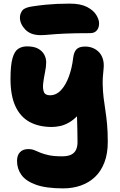

<svg xmlns="http://www.w3.org/2000/svg" viewBox="-20 -779 663 1060"><path d="M329 261Q235 261 179 241Q123 221 98.5 187Q74 153 74 110Q74 78 90.5 61Q107 44 137 44Q155 44 169.5 50Q184 56 203 64Q222 72 250 78Q278 84 323 84Q354 84 372.5 75Q391 66 399.5 48.5Q408 31 408 5Q408 -34 407 -64.5Q406 -95 405.5 -122.5Q405 -150 404 -178.5Q403 -207 403 -241L454 -205Q433 -166 409 -141Q385 -116 360 -102Q335 -88 311 -83Q287 -78 266 -78Q195 -78 144 -105.5Q93 -133 65.5 -191.5Q38 -250 38 -343Q38 -419 49 -457.5Q60 -496 80.5 -509.5Q101 -523 129 -523Q168 -523 191 -510Q214 -497 224.5 -477Q235 -457 235 -435Q235 -411 228.5 -380Q222 -349 218.5 -320Q215 -291 222 -272Q229 -253 256 -253Q291 -253 317.5 -282Q344 -311 361 -358.5Q378 -406 384 -460Q388 -492 402.5 -507Q417 -522 450 -522Q473 -522 492.5 -514Q512 -506 526.5 -491Q541 -476 548 -453Q555 -430 552 -400Q546 -350 547 -311.5Q548 -273 552 -239.5Q556 -206 561.5 -171.5Q567 -137 571 -94.5Q575 -52 575 5Q575 69 556.5 117.5Q538 166 505 197.5Q472 229 427 245Q382 261 329 261ZM204 -585Q149 -585 119.5 -616Q90 -647 90 -682Q90 -702 102.5 -720Q115 -738 161 -744Q201 -750 232.5 -753Q264 -756 295.5 -757.5Q327 -759 365 -759Q425 -759 460.5 -740.5Q496 -722 511.5 -696.5Q527 -671 527 -650Q527 -625 514 -610.5Q501 -596 478 -596Q392 -596 339 -593.5Q286 -591 255 -588Q224 -585 204 -585Z"/></svg>

Font: Shantell Sans ExtraBold
Style: Regular
Weight: 800
Designer: Stephen Nixon, Anya Danilova, Shantell Martin
Foundry: Arrow Type
Version: Version 1.011;[c5ecc13dd]